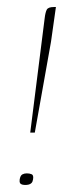

<svg xmlns="http://www.w3.org/2000/svg" viewBox="-20 -526 193 546"><path d="M66 -149 107 -474Q109 -491 113 -498.5Q117 -506 133 -506H139L125 -407L79 -149ZM36 -16Q38 -27 43.5 -30Q49 -33 56 -33Q64 -33 70 -30.5Q76 -28 74 -16Q73 -9 69.5 -5.5Q66 -2 61 -1Q56 0 52 0Q48 0 43.5 -1Q39 -2 37 -5.5Q35 -9 36 -16Z"/></svg>

Font: Genos Thin
Style: Italic
Weight: 100
Italic angle: -8°
Designer: Robert E. Leuschke
Foundry: Robert E. Leuschke
Version: Version 1.010